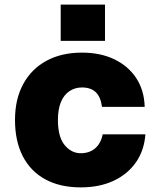

<svg xmlns="http://www.w3.org/2000/svg" viewBox="-20 -800 690 832"><path d="M330 12Q240 12 176 -23Q112 -58 78.5 -123.5Q45 -189 45 -280Q45 -371 81 -436.5Q117 -502 182 -537Q247 -572 335 -572Q416 -572 476.5 -542.5Q537 -513 571 -460.5Q605 -408 607 -337H422Q416 -381 394.5 -401Q373 -421 335 -421Q305 -421 281 -405Q257 -389 244 -358Q231 -327 231 -280Q231 -207 260 -171.5Q289 -136 330 -136Q355 -136 374.5 -145.5Q394 -155 407 -173.5Q420 -192 425 -218H610Q605 -148 569 -96.5Q533 -45 472 -16.5Q411 12 330 12ZM243 -623V-780H435V-623Z"/></svg>

Font: Azeret Mono Thin ExtraBold
Style: Regular
Weight: 800
Version: Version 1.002